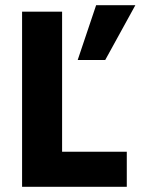

<svg xmlns="http://www.w3.org/2000/svg" viewBox="-20 -719 541 739"><path d="M385 -488H279L350 -699H501ZM468 0H65V-674H219V-135H468Z"/></svg>

Font: Hind Kochi
Style: Bold
Weight: 700
Designer: Dhruvi Tolia
Foundry: Indian Type Foundry
Version: Version 0.702;PS 1.0;hotconv 1.0.81;makeotf.lib2.5.63406